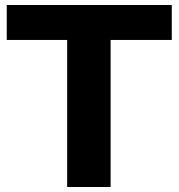

<svg xmlns="http://www.w3.org/2000/svg" viewBox="-20 -749 716 769"><path d="M249 0V-604H423V0ZM7 -589V-729H668V-589Z"/></svg>

Font: Mona Sans Expanded
Style: Bold
Weight: 700
Width: 7
Designer: Deni Anggara
Foundry: GitHub
Version: Version 2.000